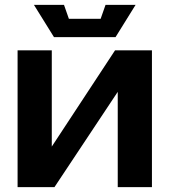

<svg xmlns="http://www.w3.org/2000/svg" viewBox="-20 -766 694 786"><path d="M602 0H462V-390L203 0H52V-560H192V-166L451 -560H602ZM412 -746H535L453 -614H201L119 -746H242L262 -689H392Z"/></svg>

Font: Tektur SemiBold
Style: Regular
Weight: 600
Designer: Adam Jagosz
Foundry: Adam Jagosz
Version: Version 1.005;gftools[0.9.30]